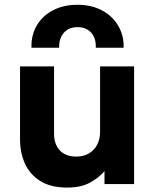

<svg xmlns="http://www.w3.org/2000/svg" viewBox="-20 -790 666 824"><path d="M268 15Q199.5 15 154.8 -12Q110 -39 88 -86Q66 -133 66 -192.5V-505H212V-216Q212 -171 236.8 -144.5Q261.5 -118 308 -118Q338 -118 361 -131.2Q384 -144.5 396.8 -168.5Q409.5 -192.5 409.5 -224V-505H555.5V0H428.5V-55.5Q402.5 -25.5 364.2 -5.2Q326 15 268 15ZM115 -585Q113.5 -639.5 138.2 -681.2Q163 -723 208 -746.2Q253 -769.5 313 -769.5Q372 -769.5 417 -745.8Q462 -722 487 -680.2Q512 -638.5 510.5 -585H391Q393 -625 371.8 -649.2Q350.5 -673.5 313 -673.5Q275.5 -673.5 254 -649.2Q232.5 -625 234 -585Z"/></svg>

Font: Geologica Roman SemiBold
Style: Regular
Weight: 600
Designer: Sindre Bremnes, Frode Helland
Foundry: Monokrom Skriftforlag AS
Version: Version 1.010;gftools[0.9.28]